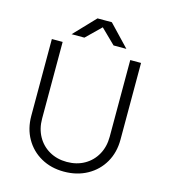

<svg xmlns="http://www.w3.org/2000/svg" viewBox="-129 -983 966 1100"><g transform="rotate(15 354.5 -433.0)"><path d="M352 16Q276 16 216.5 -17.5Q157 -51 123.5 -110Q90 -169 90 -245V-700H154V-245Q154 -186 179.5 -140Q205 -94 250.5 -68Q296 -42 354 -42Q413 -42 458.5 -68Q504 -94 529.5 -140Q555 -186 555 -245V-700H619V-245Q619 -169 585 -110Q551 -51 490.5 -17.5Q430 16 352 16ZM441 -756 313 -881V-882H397L517 -756ZM192 -756 312 -882H396V-881L268 -756Z"/></g></svg>

Font: Figtree Light Light
Style: Regular
Weight: 300
Version: Version 2.001;gftools[0.9.30]